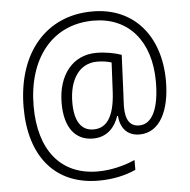

<svg xmlns="http://www.w3.org/2000/svg" viewBox="-55 -768 903 914"><g transform="rotate(-5 396.5 -310.5)"><path d="M740 -353C740 -570 616 -713 421 -713C199 -714 54 -547 54 -285C54 -51 173 92 380 92C450 92 509 78 558 56V9C509 31 444 48 380 48C200 48 102 -81 102 -287C102 -511 220 -669 421 -669C588 -669 692 -548 692 -354C692 -230 659 -153 595 -153C553 -153 530 -182 530 -248C530 -266 532 -290 533 -313L541 -495C511 -506 466 -515 421 -515C309 -515 236 -426 236 -290C236 -175 285 -110 371 -110C428 -110 472 -142 494 -207H498C502 -148 535 -110 593 -110C691 -110 740 -214 740 -353ZM287 -289C287 -398 336 -473 421 -473C448 -473 471 -469 490 -463L483 -323C477 -209 442 -153 377 -153C318 -153 287 -200 287 -289Z"/></g></svg>

Font: Noto Sans Gujarati UI SemiCondensed Light
Style: Regular
Weight: 300
Width: 4
Designer: Jelle Bosma - Monotype Design Team, Universal Thirst
Foundry: Monotype Imaging Inc.
Version: Version 2.106